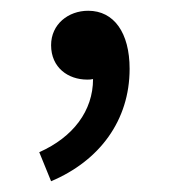

<svg xmlns="http://www.w3.org/2000/svg" viewBox="-20 -147 318 357"><path d="M75 190C165 152 221 77 221 -19C221 -86 192 -127 144 -127C107 -127 75 -102 75 -63C75 -21 107 1 142 1C146 1 149 1 153 0C153 59 116 108 53 136Z"/></svg>

Font: Source Han Sans HK
Style: Regular
Weight: 400
Designer: Ryoko NISHIZUKA 西塚涼子 (kana, bopomofo & ideographs); Paul D. Hunt (Latin, Greek & Cyrillic); Sandoll Communications 산돌커뮤니
Foundry: Adobe
Version: Version 2.000;hotconv 1.0.107;makeotfexe 2.5.65593